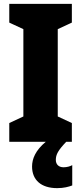

<svg xmlns="http://www.w3.org/2000/svg" viewBox="-20 -734 420 994"><path d="M269 94C269 66 281 44 323 0H352V-97L279 -131V-583L352 -617V-714H28V-617L101 -583V-131L28 -97V0H217C163 45 146 89 146 128C146 198 193 240 276 240C310 240 336 233 354 226V121C343 127 327 132 309 132C284 132 269 117 269 94Z"/></svg>

Font: Noto Sans Condensed Black
Style: Regular
Weight: 900
Width: 3
Designer: Monotype Design Team
Foundry: Monotype Imaging Inc.
Version: Version 2.013